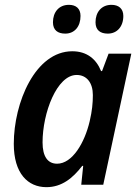

<svg xmlns="http://www.w3.org/2000/svg" viewBox="-20 -764 572 794"><path d="M426 -625C464 -625 490 -654 490 -698C490 -729 470 -744 441 -744C399 -744 375 -713 375 -672C375 -639 395 -625 426 -625ZM250 -625C288 -625 313 -654 313 -698C313 -729 294 -744 265 -744C223 -744 199 -713 199 -672C199 -639 219 -625 250 -625ZM172 10C235 10 281 -27 320 -78H324L316 0H407L523 -542H429L402 -470H398C378 -520 339 -552 279 -552C126 -552 37 -340 37 -169C37 -47 95 10 172 10ZM216 -87C178 -87 156 -116 156 -175C156 -297 215 -454 297 -454C339 -454 364 -421 364 -371C364 -338 361 -306 351 -263C330 -173 279 -87 216 -87Z"/></svg>

Font: Noto Sans SemiCondensed SemiBold
Style: Italic
Weight: 600
Width: 4
Italic angle: -12°
Designer: Monotype Design Team
Foundry: Monotype Imaging Inc.
Version: Version 2.013